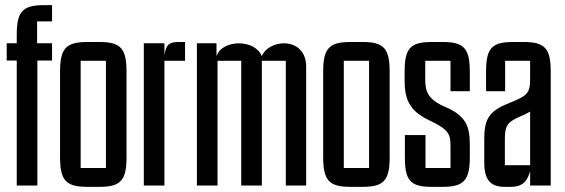

<svg xmlns="http://www.w3.org/2000/svg" viewBox="-20 -720 2191 745"><path d="M6 -485H45V0H125V-485H182V-552H124V-637H182V-700H149C67 -700 45 -674 45 -585V-552H6Z M367 5C449 5 471 -21 471 -111V-441C471 -531 449 -557 367 -557H318C235 -557 213 -531 213 -441V-111C213 -21 235 5 318 5ZM293 -484H391V-68H293Z M618 0V-484H698V-557H677C641 -557 624 -552 618 -505V-552H538V0Z M824 0V-484H916V0H996V-484H1089V0H1168V-461C1168 -525 1125 -552 1082 -552C1045 -552 1008 -533 996 -502C982 -536 944 -552 907 -552C871 -552 831 -536 820 -502V-552H744V0Z M1388 5C1470 5 1492 -21 1492 -111V-441C1492 -531 1470 -557 1388 -557H1339C1256 -557 1234 -531 1234 -441V-111C1234 -21 1256 5 1339 5ZM1314 -484H1412V-68H1314Z M1698 5C1780 5 1803 -21 1803 -111V-153C1803 -224 1794 -268 1708 -305C1638 -335 1630 -367 1630 -414V-484H1728V-366H1803V-441C1803 -531 1781 -557 1699 -557H1654C1571 -557 1550 -531 1550 -441V-409C1550 -338 1566 -291 1644 -254C1722 -217 1728 -200 1728 -153V-68H1631V-196H1551V-111C1551 -21 1571 5 1654 5Z M1859 -90C1859 -20 1885 5 1938 5H1961C2011 5 2027 -20 2037 -56V0H2117V-441C2117 -531 2095 -557 2013 -557H1969C1887 -557 1866 -531 1866 -441V-366H1940V-484H2037V-420C2037 -355 2029 -350 1946 -316C1873 -286 1859 -251 1859 -180ZM2037 -79H1939V-178C1939 -227 1945 -245 1994 -266C2011 -273 2025 -280 2037 -287Z"/></svg>

Font: Queering
Style: Regular
Weight: 400
Designer: Adam Naccarato
Foundry: adamnac
Version: Version 2.000;hotconv 1.0.109;makeotfexe 2.5.65596